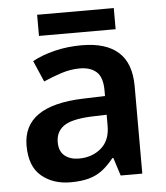

<svg xmlns="http://www.w3.org/2000/svg" viewBox="-51 -740 687 796"><g transform="rotate(-5 292.5 -342.0)"><path d="M211 10Q138 10 90 -30.5Q42 -71 42 -157Q42 -240 104.5 -283.5Q167 -327 293 -331L384 -334V-357Q384 -412 359 -434.5Q334 -457 290 -457Q251 -457 212.5 -444.5Q174 -432 138 -416L100 -504Q140 -526 193 -539Q246 -552 306 -552Q407 -552 458.5 -505.5Q510 -459 510 -364V0H420L396 -75H392Q369 -46 344.5 -27Q320 -8 288 1Q256 10 211 10ZM254 -85Q309 -85 346.5 -117Q384 -149 384 -210V-256L318 -254Q236 -250 204 -226.5Q172 -203 172 -160Q172 -122 195 -103.5Q218 -85 254 -85ZM452 -694V-606H133V-694Z"/></g></svg>

Font: Noto Sans Symbols SemiBold
Style: Regular
Weight: 600
Version: Version 2.002